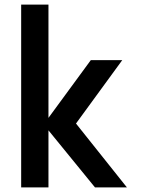

<svg xmlns="http://www.w3.org/2000/svg" viewBox="-20 -810 640 830"><path d="M308.5 -276 528.5 0H390.5L189.5 -246.5V0H71.5V-790H189.5V-300.5L372.5 -550H508.5Z"/></svg>

Font: JuliaMono Latin
Style: Bold
Weight: 700
Monospace: yes
Designer: cormullion
Foundry: corm
Version: Version 0.038; ttfautohint (v1.8)